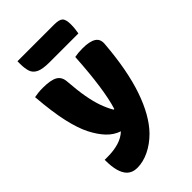

<svg xmlns="http://www.w3.org/2000/svg" viewBox="-286 -875 1172 1172"><g transform="rotate(-45 300.0 -289.0)"><path d="M105 -554Q173 -554 204 -536.5Q235 -519 238 -476Q244 -394 254.5 -335.5Q265 -277 280.5 -233.5Q296 -190 317 -154H323Q363 -282 379 -547Q396 -550 411 -551.5Q426 -553 448 -553Q508 -553 537.5 -534.5Q567 -516 562 -472Q545 -262 495.5 -118.5Q446 25 369 104Q323 150 271 175Q219 200 168 200Q127 200 101 174Q82 154 72 118.5Q62 83 62 28V24H87Q140 24 182.5 11.5Q225 -1 255 -29Q209 -45 175 -81Q141 -117 112.5 -172.5Q84 -228 63.5 -318Q43 -408 32 -547Q49 -550 65 -552Q81 -554 105 -554ZM111 -778H428Q470 -778 485.5 -764Q501 -750 501 -706Q501 -684 498.5 -665Q496 -646 494 -635H244Q185 -635 156.5 -649Q128 -663 119.5 -690Q111 -717 111 -756Z"/></g></svg>

Font: Recursive Mn Csl St Blk
Style: Regular
Weight: 900
Monospace: yes
Version: Version 1.079;hotconv 1.0.112;makeotfexe 2.5.65598; ttfautoh